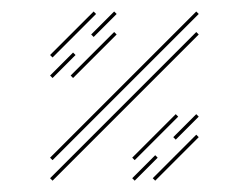

<svg xmlns="http://www.w3.org/2000/svg" viewBox="-20 -310 397 334"><path d="M250 4.3 325.7 -71.4 321.4 -75.7 245.7 0ZM214.3 -31.4 290 -107.1 285.7 -111.4 210 -35.7ZM285.7 -67.1 325.7 -107.1 321.4 -111.4 281.4 -71.4ZM214.3 4.3 254.3 -35.7 250 -40 210 0ZM71.4 -31.4 325.7 -285.7 321.4 -290 67.1 -35.7ZM71.4 4.3 325.7 -250 321.4 -254.3 67.1 0ZM107.1 -174.3 182.9 -250 178.6 -254.3 102.9 -178.6ZM71.4 -174.3 111.4 -214.3 107.1 -218.6 67.1 -178.6ZM71.4 -210 147.1 -285.7 142.9 -290 67.1 -214.3ZM142.9 -245.7 182.9 -285.7 178.6 -290 138.6 -250Z"/></svg>

Font: Gossip Low Needlepoint
Style: Regular
Weight: 100
Width: 3
Designer: Deborah Khodanovich
Version: Version 1.001;Glyphs 3.3.1 (3343)